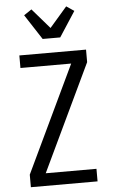

<svg xmlns="http://www.w3.org/2000/svg" viewBox="-64 -1026 627 1067"><g transform="rotate(-5 250.0 -492.0)"><path d="M64 0V-70L347 -665H64V-735H436V-665L153 -70H436V0ZM201 -815 110 -955 153 -984 250 -872 347 -984 390 -955 299 -815Z"/></g></svg>

Font: Iosevka Term SS14
Style: Regular
Weight: 400
Monospace: yes
Designer: Belleve Invis
Foundry: Belleve Invis
Version: Version 24.1.1; ttfautohint (v1.8.4)